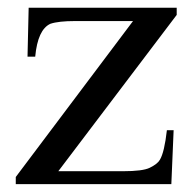

<svg xmlns="http://www.w3.org/2000/svg" viewBox="-20 -467 484 487"><path d="M428.2 -429.2 127.9 -32.7H291.5Q342.3 -32.7 359.9 -41.5Q379.9 -51.3 385.7 -62Q397 -81.1 403.3 -136.7H420.4L414.6 0H20V-18.1L317.4 -413.6H170.4Q128.4 -413.6 107.9 -406.7Q75.7 -392.1 69.3 -323.2H49.8L52.7 -447.3H428.2Z"/></svg>

Font: Dai Banna SIL Book
Style: Regular
Weight: 400
Designer: Victor Gaultney
Foundry: SIL International
Version: Version 2.000